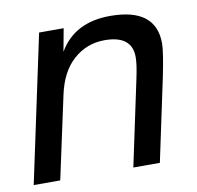

<svg xmlns="http://www.w3.org/2000/svg" viewBox="-65 -602 687 670"><g transform="rotate(-10 278.0 -267.5)"><path d="M200 -521 185 -440Q240 -535 367 -535Q529 -535 529 -409Q529 -380 511 -292L449 0H355L420 -306Q430 -353 430 -378Q430 -455 333 -455Q270 -455 223 -413.5Q176 -372 159 -292L96 0H2L113 -521Z"/></g></svg>

Font: Nacelle
Style: Italic
Weight: 400
Italic angle: -12°
Designer: Sora Sagano
Foundry: Sora Sagano
Version: Version 1.000;FEAKit 1.0